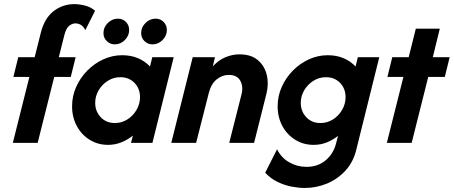

<svg xmlns="http://www.w3.org/2000/svg" viewBox="-20 -695 2207 934"><path d="M42.4 0 122.9 -320.8H45.1L68.8 -416.7H148.6L178.5 -535.4Q196.5 -606.9 241 -641Q285.4 -675 341.7 -675Q366 -675 394.4 -667.7Q422.9 -660.4 442.4 -642.4L395.1 -548.6Q378.5 -581.2 346.5 -581.2Q331.2 -581.2 316.3 -569.4Q301.4 -557.6 293.1 -524.3L266 -416.7H347.9L324.3 -320.8H243.8L163.2 0Z M505.6 9.7Q456.2 9.7 416.3 -14.9Q376.4 -39.6 353.5 -82.3Q330.6 -125 330.6 -177.8Q330.6 -227.8 350.7 -272.6Q370.8 -317.4 405.2 -352.1Q439.6 -386.8 483.3 -406.6Q527.1 -426.4 574.3 -426.4Q656.9 -426.4 709.7 -371.5L720.8 -416.7H825L721.5 0H617.4L626.4 -35.4Q601.4 -15.3 570.8 -2.8Q540.3 9.7 505.6 9.7ZM538.9 -96.5Q572.2 -96.5 600 -114.2Q627.8 -131.9 644.4 -160.8Q661.1 -189.6 661.1 -222.2Q661.1 -263.9 634.4 -291.7Q607.6 -319.4 565.3 -319.4Q531.9 -319.4 504.2 -301.7Q476.4 -284 459.7 -255.6Q443.1 -227.1 443.1 -194.4Q443.1 -153.5 469.8 -125Q496.5 -96.5 538.9 -96.5ZM538.2 -479.2Q516 -479.2 499.7 -494.8Q483.3 -510.4 483.3 -534Q483.3 -562.5 504.5 -583.3Q525.7 -604.2 553.5 -604.2Q577.1 -604.2 592.7 -588.2Q608.3 -572.2 608.3 -549.3Q608.3 -521.5 587.5 -500.3Q566.7 -479.2 538.2 -479.2ZM721.5 -479.2Q699.3 -479.2 683 -494.8Q666.7 -510.4 666.7 -534Q666.7 -562.5 687.8 -583.3Q709 -604.2 736.8 -604.2Q760.4 -604.2 776 -588.2Q791.7 -572.2 791.7 -549.3Q791.7 -521.5 770.8 -500.3Q750 -479.2 721.5 -479.2Z M813.2 0 917.4 -416.7H1025.7L1015.3 -372.2Q1042.4 -402.1 1076 -416.3Q1109.7 -430.6 1145.1 -430.6Q1201.4 -430.6 1234.4 -402.4Q1267.4 -374.3 1277.8 -330.2Q1288.2 -286.1 1275.7 -237.5L1216 0H1095.1L1154.9 -236.1Q1164.6 -273.6 1149 -302.1Q1133.3 -330.6 1093.1 -330.6Q1061.8 -330.6 1034.7 -309.4Q1007.6 -288.2 995.8 -243.1L934 0Z M1461.8 219.4Q1433.3 219.4 1398.6 212.8Q1363.9 206.2 1330.2 189.9Q1296.5 173.6 1270.1 145.1L1327.8 31.2Q1347.9 72.2 1386.8 94.4Q1425.7 116.7 1470.8 116.7Q1525.7 116.7 1563.5 85.4Q1601.4 54.2 1614.6 3.5L1624.3 -34Q1600 -14.6 1570.1 -2.4Q1540.3 9.7 1505.6 9.7Q1456.2 9.7 1416.3 -14.9Q1376.4 -39.6 1353.5 -82.3Q1330.6 -125 1330.6 -177.8Q1330.6 -227.8 1350.7 -272.6Q1370.8 -317.4 1405.2 -352.1Q1439.6 -386.8 1483.3 -406.6Q1527.1 -426.4 1574.3 -426.4Q1656.9 -426.4 1709.7 -371.5L1720.8 -416.7H1825L1713.2 33.3Q1698.6 93.8 1660.1 135.4Q1621.5 177.1 1569.8 198.3Q1518.1 219.4 1461.8 219.4ZM1538.9 -96.5Q1572.2 -96.5 1600 -114.2Q1627.8 -131.9 1644.4 -160.8Q1661.1 -189.6 1661.1 -222.2Q1661.1 -263.9 1634.4 -291.7Q1607.6 -319.4 1565.3 -319.4Q1531.9 -319.4 1504.2 -301.7Q1476.4 -284 1459.7 -255.6Q1443.1 -227.1 1443.1 -194.4Q1443.1 -153.5 1469.8 -125Q1496.5 -96.5 1538.9 -96.5Z M1861.8 0 1942.4 -320.8H1864.6L1888.2 -416.7H1968.1L2002.8 -555.6H2119.4L2085.4 -416.7H2167.4L2143.8 -320.8H2063.2L1982.6 0Z"/></svg>

Font: Afacad
Style: Bold Italic
Weight: 700
Italic angle: -14°
Designer: Kristian Moeller
Foundry: Dicotype
Version: Version 1.000; ttfautohint (v1.8.4.7-5d5b)